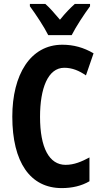

<svg xmlns="http://www.w3.org/2000/svg" viewBox="-20 -953 523 983"><path d="M227 -773H347C368 -815 412 -882 441 -921V-933H363C338 -910 316 -888 287 -852C259 -885 234 -914 212 -933H133V-921C162 -882 208 -812 227 -773ZM309 -606C350 -606 385 -591 420 -567L459 -680C408 -710 356 -724 299 -724C135 -724 43 -570 43 -356C43 -122 135 10 296 10C349 10 397 -1 438 -25V-147C399 -126 360 -109 316 -109C232 -109 185 -196 185 -355C185 -500 225 -606 309 -606Z"/></svg>

Font: Noto Sans Thai Looped ExtraCondensed
Style: Bold
Weight: 700
Width: 2
Designer: Sasikarn Vongin, Ben Mitchell
Foundry: The Fontpad Ltd
Version: Version 1.001